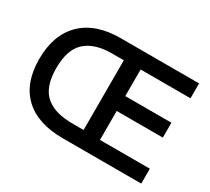

<svg xmlns="http://www.w3.org/2000/svg" viewBox="-135 -927 1267 1157"><g transform="rotate(30 499.0 -348.5)"><path d="M405.5 0Q229.5 0 136.2 -88.5Q43 -177 43 -343Q43 -512 137.5 -604.5Q232 -697 404.5 -697H951V-593.5H604V-408.5H925V-305H604V-103.5H951V0ZM159.5 -347Q159.5 -280 176.5 -233Q193.5 -186 227.2 -158.2Q261 -130.5 307.2 -118.2Q353.5 -106 417 -106H488.5V-591H407Q285.5 -591 222.5 -533.5Q159.5 -476 159.5 -347Z"/></g></svg>

Font: HK Grotesk SemiBold
Style: Regular
Weight: 600
Designer: Alfredo Marco Pradil
Foundry: Hanken Design Co.
Version: Version 3.001;FEAKit 1.0